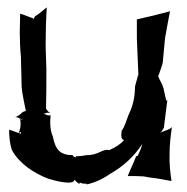

<svg xmlns="http://www.w3.org/2000/svg" viewBox="-20 -474 492 505"><path d="M4 -133C4 -113 6 -96 11 -80C29 -46 67 -19 107 -4C120.9 0.6 176 15.5 176 -2C179 4 193 14 189 8V7L190 6C197 10 203 9 207 9C208 10 208 11 208 11C227 7 249 -2 270 -17C304 -36 333 -63 354 -95C352 -85 347 -74 342 -64L338 -63C331 -44 322 -27 316 -11C328 -11 345 -11 358 -10L375 -7C394 -5 414 -1 430 2H431C428 -19 425 -45 426 -69V-70C426 -93 429 -118 432 -139H431C426 -132 409 -130 401 -124C405 -127 408 -133 411 -138L420 -210C419 -210 418 -209 418 -209C418 -209 418 -210 417 -210L410 -242C407 -253 399 -265 396 -273C399 -283 405 -296 408 -309L414 -373C418 -397 423 -422 427 -444H426C409 -440 389 -434 370 -430L340 -423C340 -422 340 -423 339 -423L340 -422V-373C341 -340 343 -308 344 -276H343C343 -275 342 -273 342 -272L335 -246C335 -218 329 -194 319 -174C311 -154 309 -143 300 -130C300 -127 299 -122 299 -118C301 -110 301 -108 303 -107C304 -107 305 -106 306 -105C296 -94 283 -86 267 -79C250 -84 239 -65 207 -66C198 -64 189 -63 179 -63C181 -61 179 -57 171 -65L172 -66C140 -66 126 -78 119 -115C112 -130 111 -151 113 -170V-171C111 -170 105 -170 103 -172H102C99 -173 97 -174 95 -175C98 -175 100 -176 102 -177C105 -178 110 -177 112 -177C110 -178 106 -181 105 -183L104 -184C104 -185 101 -188 101 -188C102 -221 102 -257 102 -291L100 -354C100 -387 101 -423 103 -454H102C94 -448 83 -437 72 -431C71 -429 69 -424 66 -423C66 -424 67 -425 67 -426C56 -429 45 -435 33 -438L32 -388C32 -368 33 -345 35 -325L37 -244C39 -223 45 -199 48 -182C44 -182 37 -178 35 -175C31 -171 24 -167 20 -166C27.7 -166 34.8 -161.1 41 -158C40 -158 39 -159 38 -159C35 -159 32 -161 31 -163V-162C32 -161 34 -157 34 -154C35 -145 33 -132 29 -124C22 -127 10 -131 4 -133ZM30 -124C37 -131 34 -123 35 -122C35 -122 33 -123 30 -124ZM299 -111H300C300 -112 299 -115 299 -117ZM299 -118C298.8 -120.4 298.1 -121.8 299 -120ZM420 -210 421 -211 420 -212Z"/></svg>

Font: Charger Mayhem
Style: Regular
Weight: 400
Designer: Jasper
Foundry: Cannot Into Space Fonts
Version: Version 0.98